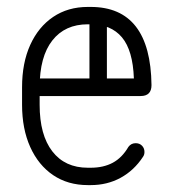

<svg xmlns="http://www.w3.org/2000/svg" viewBox="-20 -533 494 557"><path d="M69.5 -254.4Q58.8 -254.4 52 -261.8Q45.2 -269.1 45.2 -279.9Q45.2 -290.6 52 -298Q58.8 -305.4 69.5 -305.4H368.4Q365.5 -387 333.7 -424.8Q301.9 -462.5 243.1 -462.5H234.8Q168.5 -462.5 131.8 -415.6Q95 -368.8 95 -279.9V-229.2Q95 -141.4 131.8 -93.9Q168.5 -46.4 234.8 -46.4H243.1Q280.2 -46.4 307.2 -60.9Q334.2 -75.4 352.5 -106.9Q360.4 -117.6 373.6 -117.6Q385 -117.6 392.1 -110.2Q399.1 -102.9 399.1 -92.1Q399.1 -83.9 394.8 -78Q368.9 -38.5 329.9 -17.2Q291 4 243.1 4H234.8Q177.1 4 134.2 -24.9Q91.4 -53.9 67.7 -106.5Q44 -159.1 44 -229.2V-279.9Q44 -350.4 67.7 -402.7Q91.4 -455 134.2 -483.9Q177.1 -512.9 234.8 -512.9H243.1Q329.9 -512.9 374.1 -456Q418.2 -399.1 419.5 -286.1Q419.5 -254.4 388 -254.4ZM290.1 -298.9Q290.1 -288.5 282.4 -281.4Q274.8 -274.4 265 -274.4Q254.2 -274.4 246.9 -281.4Q239.5 -288.5 239.5 -298.9V-475Q239.5 -485.1 246.9 -492.8Q254.2 -500.5 265 -500.5Q274.8 -500.5 282.4 -492.8Q290.1 -485.1 290.1 -475Z"/></svg>

Font: Libertine-Super Thin
Style: Regular
Weight: 100
Designer: Bastien Sozeau
Foundry: NBR — Bastien Sozeau
Version: Version 2.003;gftools[0.9.33]